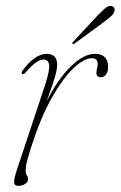

<svg xmlns="http://www.w3.org/2000/svg" viewBox="-20 -612 402 640"><path d="M54.5 -365.5Q50 -368.5 54.5 -375.5Q73.5 -402.5 94.5 -417.5Q115.5 -432.5 135.5 -432.5Q170.5 -432.5 170.5 -396Q170.5 -381.5 163.8 -357.5Q157 -333.5 135.5 -274.5Q174 -350.5 217 -391.5Q260 -432.5 296 -432.5Q340.5 -432.5 340.5 -388Q340.5 -373 333.5 -363.8Q326.5 -354.5 316 -354.5Q301.5 -354.5 301.5 -369Q301.5 -377 303.5 -383.5Q305.5 -390 305.5 -399Q305.5 -418 286.5 -418Q260 -418 224.5 -384.2Q189 -350.5 152 -284.8Q115 -219 84.5 -123.5Q74 -90 69.8 -74Q65.5 -58 65.5 -46Q65.5 -32.5 69.5 -27.5Q73.5 -22.5 73.5 -15Q73.5 -5.5 63.8 1Q54 7.5 41 7.5Q27.5 7.5 27 -4.5Q26.5 -16.5 37 -48L130.5 -329.5Q146 -377.5 143.8 -395.5Q141.5 -413.5 125 -413.5Q114 -413.5 100 -404Q86 -394.5 64.5 -369.5Q58.5 -362.5 54.5 -365.5ZM305 -560Q320 -575.5 330 -584.2Q340 -593 350.5 -592Q358 -591 360.8 -585.5Q363.5 -580 361 -573Q358 -564.5 348.8 -556.5Q339.5 -548.5 327.5 -539.5L229 -467Q224 -463 221.5 -466Q219 -468.5 225 -474Z"/></svg>

Font: Fraunces 144pt S050 Thin
Style: Italic
Weight: 100
Italic angle: -16°
Version: Version 1.000; ttfautohint (v1.8.3)